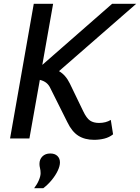

<svg xmlns="http://www.w3.org/2000/svg" viewBox="-20 -730 738 1012"><path d="M33 0 158 -710H260L203 -388L571 -710H698L291 -355Q326 -335 348 -290L418 -145Q436 -107 454.5 -94.5Q473 -82 502 -82Q538 -82 564 -98L576 -22Q556 -6 530 0.5Q504 7 476 7Q427 7 393 -14.5Q359 -36 335 -86L246 -264Q238 -282 224.5 -293Q211 -304 190 -309L135 0ZM160 262Q176 241 185 219.5Q194 198 194 183Q194 168 191 156.5Q188 145 188 134Q188 110 203.5 94.5Q219 79 245 79Q269 79 282.5 92Q296 105 296 126Q296 145 284.5 169.5Q273 194 253 218.5Q233 243 208 262Z"/></svg>

Font: Livvic Medium
Style: Italic
Weight: 500
Italic angle: -10°
Designer: Jacques Le Bailly, Baron von Fonthausen
Version: Version 1.001; ttfautohint (v1.8.2)